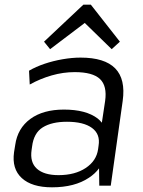

<svg xmlns="http://www.w3.org/2000/svg" viewBox="-20 -793 609 820"><path d="M202 7Q116 7 73 -32.5Q30 -72 40 -143L45 -174Q55 -245 109.5 -285Q164 -325 253 -325Q347 -325 397 -287Q407 -279 415 -269L429 -362Q438 -426 407 -455.5Q376 -485 299 -485Q250 -485 201 -471Q152 -457 107 -432L104 -491Q133 -508 170 -520.5Q207 -533 247.5 -540Q288 -547 324 -547Q427 -547 472 -501Q517 -455 504 -362L453 0H404L403 -74Q386 -51 360 -34Q299 7 202 7ZM230 -45Q300 -45 346 -75.5Q392 -106 399 -156L401 -171Q409 -220 373 -246.5Q337 -273 266 -273Q201 -273 162.5 -249Q124 -225 117 -167L115 -153Q107 -100 137.5 -72.5Q168 -45 230 -45ZM168 -615 336 -773H368L492 -615L457 -583L342 -695L194 -583Z"/></svg>

Font: Pathway Extreme 8pt Thin 12pt Light
Style: Italic
Weight: 300
Italic angle: -8°
Version: Version 1.001;gftools[0.9.26]